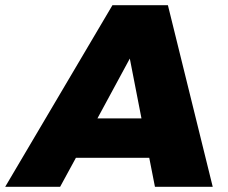

<svg xmlns="http://www.w3.org/2000/svg" viewBox="-104 -721 881 741"><path d="M494 0H717L544 -701H330L-84 0H128L189 -112H472ZM272 -264 397 -495 442 -264Z"/></svg>

Font: Argentum Sans ExtraBold
Style: Italic
Weight: 800
Italic angle: -11.3°
Designer: Julieta Ulanovsky
Foundry: Julieta Ulanovsky
Version: Version 5.001;February 15, 2019;FontCreator 11.5.0.2425 64-b